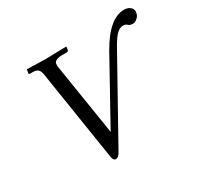

<svg xmlns="http://www.w3.org/2000/svg" viewBox="-143 -840 1073 1031"><g transform="rotate(-30 393.5 -324.5)"><path d="M559.1 -511.2Q644.5 -661.1 736.8 -661.1Q758.3 -661.1 772.7 -650.4Q787.1 -639.6 787.1 -622.1Q787.1 -615.7 786.1 -612.8Q782.7 -595.2 768.8 -583.5Q754.9 -571.8 742.2 -571.8Q723.1 -571.8 714.8 -580.1Q706.5 -589.8 688 -589.8Q668.9 -589.8 649.9 -571.5Q630.9 -553.2 606.9 -511.2L328.1 -11.2Q314.5 12.2 298.8 12.2Q284.2 12.2 279.8 -11.2L191.9 -571.8Q188.5 -595.7 178.5 -606Q168.5 -616.2 140.1 -616.2H127.9Q121.1 -616.2 121.1 -622.1Q121.1 -622.6 121.6 -623.5Q122.1 -624.5 122.1 -625L125 -643.1L127 -645Q205.1 -642.1 244.1 -642.1L369.1 -645L370.1 -643.1L367.2 -625Q364.3 -616.2 356.9 -616.2H330.1Q281.2 -616.2 276.9 -591.8Q275.4 -583 276.9 -571.8L347.2 -128.9Z"/></g></svg>

Font: Common Serif News
Style: Italic
Weight: 450
Italic angle: -12°
Designer: Philipp H. Poll, Khaled Hosny
Foundry: Stefan Peev, Context Ltd.
Version: Version 1.026